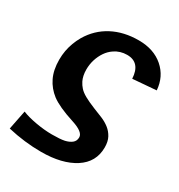

<svg xmlns="http://www.w3.org/2000/svg" viewBox="-176 -657 919 984"><g transform="rotate(30 283.5 -165.0)"><path d="M214.4 102.5Q262.7 102.5 288.1 97.2Q312 91.8 327.6 79.6Q343.3 67.4 343.3 45.4Q343.3 13.7 273.4 -8.8Q224.6 -24.4 190.7 -40Q156.7 -55.7 136.7 -70.8Q97.2 -101.1 76.2 -144.5Q55.2 -188 55.2 -248.5Q55.2 -275.9 59.8 -301.5Q64.5 -327.1 73.5 -351.3Q82.5 -375.5 95.7 -398.4Q136.2 -466.8 203.9 -502.4Q271.5 -538.1 359.4 -538.1Q448.7 -538.1 504.9 -489.3Q561 -440.4 566.9 -361.8L428.2 -350.6Q425.8 -397 405 -420.4Q384.3 -443.8 345.2 -443.8Q304.2 -443.8 271.5 -421.4Q249 -406.2 233.4 -383.1Q217.8 -359.9 209.2 -332Q200.7 -304.2 200.7 -273.9Q200.7 -255.4 204.1 -239.3Q207.5 -223.1 213.9 -210.4Q222.7 -192.9 235.4 -179Q248 -165 271.7 -151.6Q295.4 -138.2 336.4 -121.6Q363.3 -111.3 389.6 -100.3Q416 -89.4 436.5 -73.2Q457 -57.1 469.7 -33.7Q482.4 -10.3 482.4 24.9Q482.4 111.8 408.2 159.7Q334 207.5 210.4 207.5Q112.8 207.5 12.2 184.1L34.7 70.8Q67.9 84.5 118.7 93.5Q169.4 102.5 214.4 102.5Z"/></g></svg>

Font: Arimo
Style: Italic
Weight: 400
Italic angle: -12°
Designer: Steve Matteson
Foundry: Monotype Imaging Inc.
Version: Version 1.33